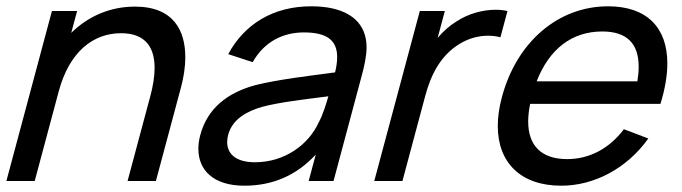

<svg xmlns="http://www.w3.org/2000/svg" viewBox="-25 -575 2166 610"><path d="M403.7 -554C325.7 -554 255.7 -524 201.3 -470.5L220 -540H140L-4.7 0H85.3L161.5 -284.5C195 -409.5 270.1 -469.5 359.6 -469.5C439 -469.5 466.2 -422.2 466.2 -359.2C466.2 -331.7 461 -301.3 452.8 -270.5L380.3 0H470.3L550.3 -298.5C558.1 -327.6 563.7 -360.9 563.7 -393.5C563.7 -475.6 528.2 -554 403.7 -554Z M1137.6 -449.5C1125.5 -520 1061.4 -555 963.9 -555C841.9 -555 751 -497.5 700.1 -403L777.8 -377.5C815 -443.5 875.1 -472 940.6 -472C1014.4 -472 1046.2 -446.5 1046.2 -393.4C1046.2 -379.2 1043.9 -363.1 1039.6 -345C956.6 -334 858.6 -322.5 786.2 -304.5C697.8 -280.5 634 -231 611.3 -146C607.2 -130.9 605.2 -116.1 605.2 -102.1C605.2 -35.5 651.7 15 751.6 15C841.6 15 917.5 -18 978.2 -84L955.7 0H1034.7L1124.1 -334C1132.9 -366.5 1139.6 -397.3 1139.6 -425C1139.6 -433.5 1139 -441.6 1137.6 -449.5ZM785.1 -59.5C721.5 -59.5 696.7 -88.5 696.7 -123.6C696.7 -131 697.8 -138.7 699.9 -146.5C713.4 -197 759.5 -221.5 807.8 -235.5C864.3 -250.5 939.6 -259 1018.2 -269C1011.2 -244.5 1000.9 -210 986.5 -184C955.5 -117 881.1 -59.5 785.1 -59.5Z M1425.5 -507C1404 -494 1383 -475.5 1365.4 -454.5L1388.3 -540H1308.8L1164.1 0H1253.6L1326.2 -271C1343.4 -335 1373.4 -398.5 1435.9 -436C1465.8 -454.3 1497.5 -461.5 1525.7 -461.5C1539.9 -461.5 1553.2 -459.7 1564.9 -456.5L1587.3 -540C1575.9 -542.6 1563.3 -544 1549.8 -544C1509.8 -544 1463.3 -532.1 1425.5 -507Z M1659.3 -245H2073.3C2088 -292.6 2095.2 -335.7 2095.2 -373.5C2095.2 -488.3 2029.1 -555 1906.9 -555C1749.9 -555 1617 -443.5 1569.6 -266.5C1560.7 -233.6 1556.5 -202.8 1556.5 -174.6C1556.5 -58 1629.7 15 1758.1 15C1862.6 15 1966.7 -39.5 2034.8 -135L1957.2 -164.5C1910.8 -103 1847.8 -69.5 1776.8 -69.5C1695.3 -69.5 1653.1 -112.1 1653.1 -189C1653.1 -206 1655.1 -224.7 1659.3 -245ZM1888.4 -475C1965.4 -475 2004.1 -437.9 2004.1 -363C2004.1 -348.8 2002.7 -333.3 2000 -316.5H1680C1719.9 -419 1791.4 -475 1888.4 -475Z"/></svg>

Font: Manrope
Style: MediumItalic
Weight: 500
Italic angle: -15°
Designer: Mikhail Sharanda
Foundry: Mikhail Sharanda
Version: Version 4.502;hotconv 1.0.109;makeotfexe 2.5.65596